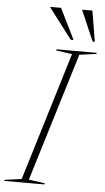

<svg xmlns="http://www.w3.org/2000/svg" viewBox="-105 -974 551 1012"><g transform="rotate(5 171.0 -467.5)"><path d="M255 -697 169.5 -709 171.5 -715H384.5L382.5 -709L293.5 -697L86 -18L171.5 -6L169.5 0H-43L-41.5 -6L48 -18ZM256.5 -772H241.5L119.5 -932V-935H176ZM369 -772H357.5L288.5 -932V-935H342Z"/></g></svg>

Font: Newsreader Display ExtraLight
Style: Italic
Weight: 275
Italic angle: -17°
Designer: Hugues Gentile
Foundry: Production Type
Version: Version 1.002